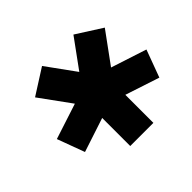

<svg xmlns="http://www.w3.org/2000/svg" viewBox="-140 -875 977 977"><g transform="rotate(-45 348.5 -386.5)"><path d="M291.7 -285.2 107.4 -224.6 52.7 -372.4 244.8 -434.9 124.3 -600.9 262.4 -688.8 375 -533.2 488.3 -688.8 626.3 -600.9 505.2 -434.9 697.3 -372.4 642.6 -224.6 458.3 -285.2V-83.3H291.7Z"/></g></svg>

Font: Monoid
Style: Bold
Weight: 700
Width: 4
Designer: Andreas Larsen (@larsenwork)
Version: Version 0.61